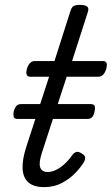

<svg xmlns="http://www.w3.org/2000/svg" viewBox="-20 -750 457 786"><path d="M161 16Q118 16 96 -3.5Q74 -23 72.5 -60.5Q71 -98 88 -150L181 -436H103Q93 -436 89.5 -444Q86 -452 90 -468Q95 -484 103 -492Q111 -500 121 -500H203L268 -704Q273 -720 281 -725Q289 -730 306 -730Q330 -730 337.5 -722.5Q345 -715 339 -699L275 -500H402Q413 -500 416 -492.5Q419 -485 415 -468Q410 -452 402 -444Q394 -436 383 -436H253L152 -126Q138 -84 144.5 -65Q151 -46 174 -46Q202 -46 229.5 -66.5Q257 -87 278 -118Q285 -126 293.5 -128Q302 -130 314 -122Q328 -114 328.5 -105.5Q329 -97 325 -89Q311 -65 287.5 -41Q264 -17 232.5 -0.5Q201 16 161 16ZM53 -263Q38 -263 36 -272Q34 -281 36 -293Q39 -305 45.5 -314.5Q52 -324 68 -324H350Q366 -324 368 -314.5Q370 -305 367 -293Q365 -281 358.5 -272Q352 -263 337 -263Z"/></svg>

Font: Playwrite CU Light
Style: Regular
Weight: 300
Designer: Veronika Burian, José Scaglione
Foundry: TypeTogether
Version: Version 1.002